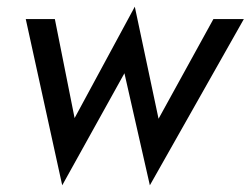

<svg xmlns="http://www.w3.org/2000/svg" viewBox="-20 -517 749 574"><path d="M57 -460 166 37 352 -298 428 37 709 -460H618L454 -162L383 -497L203 -164L144 -460Z"/></svg>

Font: Jost
Style: Italic
Weight: 400
Italic angle: -5°
Version: Version 3.710